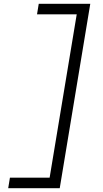

<svg xmlns="http://www.w3.org/2000/svg" viewBox="-20 -843 540 1006"><path d="M23 143 32 88H240L382 -768H174L183 -823H453L293 143Z"/></svg>

Font: Iosevka Term Curly Light
Style: Italic
Weight: 300
Italic angle: -9°
Designer: Belleve Invis
Foundry: Belleve Invis
Version: Version 32.3.0